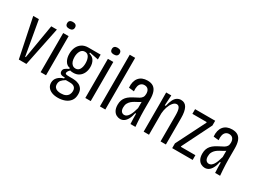

<svg xmlns="http://www.w3.org/2000/svg" viewBox="-47 -1390 2989 2243"><g transform="rotate(30 1447.0 -269.0)"><path d="M131 0 22 -526H98L179 -65H187L265 -526H341L233 0Z M425 0V-528H498V0ZM459 -606Q433 -606 420 -617Q407 -628 407 -652Q407 -674 420.5 -685.5Q434 -697 459 -697Q485 -697 499 -685.5Q513 -674 513 -652Q513 -629 499 -617.5Q485 -606 459 -606Z M748 159Q699 159 664.5 145Q630 131 611 105Q592 79 592 45Q592 2 621 -28.5Q650 -59 700 -74V-88Q664 -85 646.5 -96.5Q629 -108 629 -132Q629 -157 647 -171.5Q665 -186 696 -200V-213Q654 -219 631 -258.5Q608 -298 608 -353Q608 -404 626 -443Q644 -482 679 -505Q714 -528 764 -528H930V-463L810 -487V-473Q856 -462 877.5 -427Q899 -392 899 -342Q899 -296 881.5 -260Q864 -224 833 -204Q802 -184 759 -184Q750 -184 737.5 -185Q725 -186 715 -190Q697 -172 691.5 -160.5Q686 -149 686 -141Q686 -132 693.5 -128Q701 -124 715.5 -123Q730 -122 751 -122H789Q798 -122 821 -119.5Q844 -117 870.5 -105.5Q897 -94 916 -68Q935 -42 935 5Q935 59 909 93Q883 127 840 143Q797 159 748 159ZM752 97Q791 97 815.5 84.5Q840 72 851.5 50.5Q863 29 863 3Q863 -23 853 -37.5Q843 -52 828 -58.5Q813 -65 797 -66Q781 -67 769 -67H727Q692 -46 675.5 -25.5Q659 -5 659 25Q659 52 671.5 68Q684 84 705.5 90.5Q727 97 752 97ZM756 -240Q792 -240 810 -271Q828 -302 828 -351Q828 -402 810 -434Q792 -466 756 -466Q718 -466 698.5 -433Q679 -400 679 -352Q679 -319 687.5 -294Q696 -269 713.5 -254.5Q731 -240 756 -240Z M1028 0V-528H1101V0ZM1062 -606Q1036 -606 1023 -617Q1010 -628 1010 -652Q1010 -674 1023.5 -685.5Q1037 -697 1062 -697Q1088 -697 1102 -685.5Q1116 -674 1116 -652Q1116 -629 1102 -617.5Q1088 -606 1062 -606Z M1225 0V-697H1298V0Z M1501 10Q1476 10 1451 -3Q1426 -16 1410 -45.5Q1394 -75 1394 -122Q1394 -156 1403.5 -182Q1413 -208 1430.5 -228Q1448 -248 1473.5 -264.5Q1499 -281 1533 -298Q1558 -310 1578 -321.5Q1598 -333 1609.5 -350.5Q1621 -368 1621 -397Q1621 -435 1603.5 -455.5Q1586 -476 1554 -476Q1527 -476 1509 -461Q1491 -446 1484 -418.5Q1477 -391 1481 -351L1410 -359Q1406 -401 1414.5 -435Q1423 -469 1442.5 -492.5Q1462 -516 1491 -528Q1520 -540 1558 -540Q1607 -540 1636.5 -520Q1666 -500 1679.5 -460.5Q1693 -421 1693 -363V-213Q1693 -185 1694.5 -147Q1696 -109 1698.5 -70Q1701 -31 1704 0H1637Q1635 -33 1634 -69Q1633 -105 1633 -138H1622Q1612 -87 1594 -54Q1576 -21 1553 -5.5Q1530 10 1501 10ZM1520 -55Q1537 -55 1551.5 -65.5Q1566 -76 1578.5 -95.5Q1591 -115 1601.5 -143Q1612 -171 1621 -205V-309L1651 -327Q1645 -308 1629 -295Q1613 -282 1592 -271Q1571 -260 1549 -248Q1527 -236 1508.5 -220Q1490 -204 1478 -181.5Q1466 -159 1466 -126Q1466 -90 1481 -72.5Q1496 -55 1520 -55Z M1815 0V-353L1814 -528H1883L1875 -390H1888Q1900 -443 1916.5 -476Q1933 -509 1957 -524.5Q1981 -540 2010 -540Q2064 -540 2089.5 -493.5Q2115 -447 2115 -355V0H2043V-350Q2043 -414 2030.5 -443Q2018 -472 1991 -472Q1965 -472 1942 -445Q1919 -418 1904.5 -376Q1890 -334 1887 -288V0Z M2200 0V-64L2397 -455V-465H2204V-528H2475V-464L2280 -73V-64H2476V0Z M2643 10Q2618 10 2593 -3Q2568 -16 2552 -45.5Q2536 -75 2536 -122Q2536 -156 2545.5 -182Q2555 -208 2572.5 -228Q2590 -248 2615.5 -264.5Q2641 -281 2675 -298Q2700 -310 2720 -321.5Q2740 -333 2751.5 -350.5Q2763 -368 2763 -397Q2763 -435 2745.5 -455.5Q2728 -476 2696 -476Q2669 -476 2651 -461Q2633 -446 2626 -418.5Q2619 -391 2623 -351L2552 -359Q2548 -401 2556.5 -435Q2565 -469 2584.5 -492.5Q2604 -516 2633 -528Q2662 -540 2700 -540Q2749 -540 2778.5 -520Q2808 -500 2821.5 -460.5Q2835 -421 2835 -363V-213Q2835 -185 2836.5 -147Q2838 -109 2840.5 -70Q2843 -31 2846 0H2779Q2777 -33 2776 -69Q2775 -105 2775 -138H2764Q2754 -87 2736 -54Q2718 -21 2695 -5.5Q2672 10 2643 10ZM2662 -55Q2679 -55 2693.5 -65.5Q2708 -76 2720.5 -95.5Q2733 -115 2743.5 -143Q2754 -171 2763 -205V-309L2793 -327Q2787 -308 2771 -295Q2755 -282 2734 -271Q2713 -260 2691 -248Q2669 -236 2650.5 -220Q2632 -204 2620 -181.5Q2608 -159 2608 -126Q2608 -90 2623 -72.5Q2638 -55 2662 -55Z"/></g></svg>

Font: Bricolage Grotesque 24pt Condensed Light
Style: Regular
Weight: 300
Width: 3
Designer: Mathieu Triay
Foundry: Atelier Triay
Version: Version 1.001;gftools[0.9.33.dev8+g029e19f]